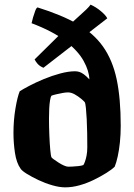

<svg xmlns="http://www.w3.org/2000/svg" viewBox="-20 -807 578 827"><path d="M261 0Q236 0 205 -9Q174 -18 145.5 -31.5Q117 -45 96 -58Q75 -71 69 -80Q51 -105 44.5 -148Q38 -191 38 -234Q38 -289 46.5 -339.5Q55 -390 65 -414Q79 -423 106.5 -437.5Q134 -452 169 -466.5Q204 -481 239.5 -490.5Q275 -500 303 -500Q312 -500 321 -497.5Q330 -495 341 -487Q352 -479 365 -465Q364 -501 340.5 -544Q317 -587 263 -629.5Q209 -672 116 -707Q118 -717 122.5 -732.5Q127 -748 132 -761Q137 -774 142 -775Q245 -743 314 -703.5Q383 -664 424 -606Q465 -548 482.5 -465.5Q500 -383 500 -265Q500 -228 496.5 -194Q493 -160 487 -133Q481 -106 474 -89Q462 -77 438 -62Q414 -47 384.5 -32.5Q355 -18 323 -9Q291 0 261 0ZM274 -89Q279 -89 291 -89.5Q303 -90 317 -91.5Q331 -93 339 -96Q342 -100 346 -111Q350 -122 353 -137.5Q356 -153 356 -173Q356 -202 355.5 -234Q355 -266 353.5 -294Q352 -322 350 -342Q348 -362 345 -367Q341 -372 329 -382Q317 -392 302 -400.5Q287 -409 273 -409Q263 -409 249.5 -406.5Q236 -404 223 -401Q210 -398 202 -395Q198 -390 195.5 -374.5Q193 -359 192 -339Q191 -319 191 -296Q191 -263 192.5 -226Q194 -189 196.5 -161.5Q199 -134 202 -129Q204 -126 212.5 -120Q221 -114 232.5 -106.5Q244 -99 255.5 -94Q267 -89 274 -89ZM167 -515Q151 -522 142.5 -531.5Q134 -541 129 -551L273 -693Q294 -714 315 -732.5Q336 -751 351 -765.5Q366 -780 370 -787Q393 -777 414.5 -759Q436 -741 442 -728Z"/></svg>

Font: Texturina 12pt ExtraBold
Style: Regular
Weight: 800
Designer: Guillermo Torres Carreño
Foundry: Omnibus-Type
Version: Version 1.002